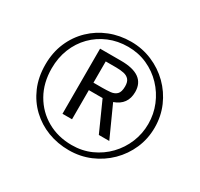

<svg xmlns="http://www.w3.org/2000/svg" viewBox="-148 -919 1127 1081"><g transform="rotate(30 415.5 -378.5)"><path d="M415 -25.9Q341.8 -25.9 277.6 -50.5Q213.4 -75.2 164.6 -121.6Q115.7 -168 87.9 -232.7Q60.1 -297.4 60.1 -377.9Q60.1 -457 87.9 -521.7Q115.7 -586.4 164.6 -633.3Q213.4 -680.2 277.6 -705.6Q341.8 -731 415 -731Q488.3 -731 552.7 -703.6Q617.2 -676.3 666.3 -627.9Q715.3 -579.6 743.2 -515.4Q771 -451.2 771 -377.9Q771 -304.7 743.2 -241Q715.3 -177.2 666.3 -128.9Q617.2 -80.6 552.7 -53.2Q488.3 -25.9 415 -25.9ZM414.6 -59.1Q481.9 -59.1 539.3 -84.7Q596.7 -110.4 639.4 -154.8Q682.1 -199.2 705.8 -256.6Q729.5 -314 729.5 -377.4Q729.5 -441.4 705.8 -499Q682.1 -556.6 639.6 -601.3Q597.2 -646 539.8 -671.9Q482.4 -697.8 415 -697.8Q347.7 -697.8 290.5 -673.8Q233.4 -649.9 190.9 -606.7Q148.4 -563.5 125 -505.1Q101.6 -446.8 101.6 -377.4Q101.6 -283.2 142.6 -211.4Q183.6 -139.6 254.4 -99.4Q325.2 -59.1 414.6 -59.1ZM519 -185.1 433.6 -375.5H344.2V-186H282.2V-609.4H418.5Q575.7 -609.4 575.7 -496.6Q575.7 -413.6 496.1 -385.7L586.9 -185.1ZM345.7 -424.8H403.3Q431.6 -424.8 456.1 -427.2Q480.5 -429.7 495.6 -444.3Q510.7 -459 510.7 -495.6Q510.7 -524.9 498 -539.3Q485.4 -553.7 463.4 -558.3Q441.4 -563 414.1 -563H345.7Z"/></g></svg>

Font: Pontano Sans
Style: Bold
Weight: 700
Designer: Vernon Adams
Foundry: Vernon Adams
Version: Version 2.001